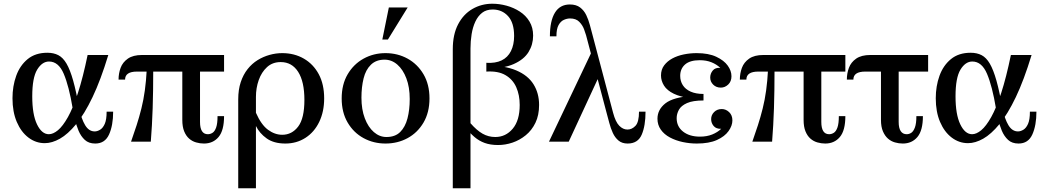

<svg xmlns="http://www.w3.org/2000/svg" viewBox="-20 -760 5606 1030"><path d="M220 8Q172 8 132.5 -22Q93 -52 70 -106Q47 -160 47 -233Q47 -298 67 -353.5Q87 -409 128.5 -443Q170 -477 234 -477Q268 -477 293 -464Q318 -451 337 -418.5Q356 -386 372.5 -327.5Q389 -269 405 -178H370Q350 -298 322 -364Q294 -430 243 -430Q206 -430 179.5 -386.5Q153 -343 153 -243Q153 -146 178.5 -93Q204 -40 242 -40Q265 -40 291 -61.5Q317 -83 344.5 -132Q372 -181 398.5 -262.5Q425 -344 450 -465H561Q520 -330 476.5 -239Q433 -148 388.5 -94Q344 -40 301.5 -16Q259 8 220 8ZM491 10Q456 10 435 -9.5Q414 -29 401.5 -58.5Q389 -88 382 -120.5Q375 -153 370 -178H405Q417 -121 437 -88Q457 -55 488 -55Q502 -55 517 -64Q532 -73 542 -95.5Q552 -118 552 -161H587Q587 -87 565 -38.5Q543 10 491 10Z M1182 -376H715Q651 -376 651 -333H616Q616 -366 627 -396Q638 -426 666 -445.5Q694 -465 742 -465H1182ZM1053 -393V-106Q1053 -73 1063.5 -56.5Q1074 -40 1095 -40Q1108 -40 1120 -47.5Q1132 -55 1139.5 -76Q1147 -97 1147 -137H1182Q1182 -60 1152.5 -25Q1123 10 1074 10Q1053 10 1032 4Q1011 -2 994.5 -16.5Q978 -31 968 -55.5Q958 -80 958 -117V-393ZM767 -384H802Q802 -272 799 -179.5Q796 -87 789 0H683Q699 -45 713 -88.5Q727 -132 738.5 -178Q750 -224 757 -275Q764 -326 767 -384Z M1494 -475Q1559 -475 1610 -445.5Q1661 -416 1690 -362Q1719 -308 1719 -232Q1719 -161 1692.5 -106Q1666 -51 1618.5 -20.5Q1571 10 1511 10Q1449 10 1410.5 -17.5Q1372 -45 1353 -84V-155Q1381 -91 1417.5 -64Q1454 -37 1494 -37Q1546 -37 1579.5 -81Q1613 -125 1613 -224Q1613 -322 1579.5 -374.5Q1546 -427 1486 -427Q1442 -427 1412.5 -400Q1383 -373 1368 -330.5Q1353 -288 1353 -240V250H1258V-227Q1258 -279 1271.5 -319.5Q1285 -360 1308.5 -389.5Q1332 -419 1362 -437.5Q1392 -456 1426 -465.5Q1460 -475 1494 -475Z M2048 -475Q2113 -475 2166.5 -445.5Q2220 -416 2252 -361.5Q2284 -307 2284 -232Q2284 -157 2252 -102.5Q2220 -48 2166.5 -19Q2113 10 2048 10Q1984 10 1930.5 -19Q1877 -48 1845 -102.5Q1813 -157 1813 -232Q1813 -307 1845 -361.5Q1877 -416 1930.5 -445.5Q1984 -475 2048 -475ZM2053 -25Q2100 -25 2127 -52Q2154 -79 2166 -125Q2178 -171 2178 -229Q2178 -292 2160 -339.5Q2142 -387 2111.5 -413.5Q2081 -440 2043 -440Q1998 -440 1970 -413Q1942 -386 1930.5 -339.5Q1919 -293 1919 -236Q1919 -173 1937 -125.5Q1955 -78 1985.5 -51.5Q2016 -25 2053 -25ZM2031 -548 2066 -720H2167L2061 -548Z M2409 250V-496Q2409 -575 2437.5 -629.5Q2466 -684 2514.5 -712Q2563 -740 2621 -740Q2659 -740 2697.5 -729.5Q2736 -719 2768.5 -698Q2801 -677 2820.5 -644.5Q2840 -612 2840 -569Q2840 -521 2815.5 -481Q2791 -441 2736 -416.5Q2681 -392 2589 -392V-423Q2638 -420 2671 -436Q2704 -452 2721 -486Q2738 -520 2738 -567Q2738 -638 2705.5 -673.5Q2673 -709 2623 -709Q2589 -709 2566.5 -691.5Q2544 -674 2530 -644Q2516 -614 2510 -576.5Q2504 -539 2504 -500V250ZM2652 18Q2611 18 2580.5 7Q2550 -4 2525.5 -25Q2501 -46 2477 -76L2504 -99Q2537 -61 2568.5 -43Q2600 -25 2637 -25Q2693 -25 2730.5 -69.5Q2768 -114 2768 -197Q2768 -250 2749.5 -292Q2731 -334 2691.5 -357Q2652 -380 2589 -376V-409Q2686 -409 2749 -382.5Q2812 -356 2842 -308Q2872 -260 2872 -197Q2872 -142 2852.5 -101.5Q2833 -61 2800.5 -34.5Q2768 -8 2729.5 5Q2691 18 2652 18Z M3157 -488 3200 -365 3031 0H2925ZM3408 -161H3443Q3443 -85 3422.5 -37.5Q3402 10 3347 10Q3317 10 3298 -6Q3279 -22 3267.5 -47Q3256 -72 3248.5 -101Q3241 -130 3234 -155L3124 -571Q3121 -582 3113 -603.5Q3105 -625 3087.5 -643Q3070 -661 3038 -661Q3022 -661 3005 -653.5Q2988 -646 2976.5 -625.5Q2965 -605 2965 -565H2930Q2930 -648 2957 -692Q2984 -736 3037 -736Q3071 -736 3092 -720Q3113 -704 3125 -679Q3137 -654 3144.5 -625.5Q3152 -597 3159 -571L3269 -155Q3282 -106 3302 -85.5Q3322 -65 3346 -65Q3370 -65 3389 -85Q3408 -105 3408 -161Z M3507 -123Q3507 -172 3549.5 -205.5Q3592 -239 3696 -246L3695 -232Q3632 -239 3595 -257Q3558 -275 3542 -301Q3526 -327 3526 -355Q3526 -387 3543 -409.5Q3560 -432 3587 -446.5Q3614 -461 3648 -468Q3682 -475 3717 -475Q3781 -475 3822.5 -455.5Q3864 -436 3884 -408Q3904 -380 3904 -351Q3904 -323 3886.5 -306.5Q3869 -290 3847 -290Q3822 -290 3806 -306Q3790 -322 3790 -344Q3790 -365 3803.5 -381.5Q3817 -398 3844 -396Q3824 -415 3796.5 -426Q3769 -437 3734 -437Q3681 -437 3655 -414Q3629 -391 3629 -353Q3629 -325 3643 -303Q3657 -281 3685 -268.5Q3713 -256 3754 -256V-221Q3697 -221 3665.5 -207Q3634 -193 3622 -171Q3610 -149 3610 -126Q3610 -81 3644.5 -54Q3679 -27 3735 -27Q3772 -27 3800.5 -38.5Q3829 -50 3849 -69Q3822 -68 3808.5 -84Q3795 -100 3795 -121Q3795 -143 3811 -159Q3827 -175 3852 -175Q3874 -175 3891.5 -158.5Q3909 -142 3909 -114Q3909 -86 3888.5 -57Q3868 -28 3826 -9Q3784 10 3718 10Q3680 10 3642.5 2Q3605 -6 3574 -22.5Q3543 -39 3525 -64.5Q3507 -90 3507 -123Z M4515 -376H4048Q3984 -376 3984 -333H3949Q3949 -366 3960 -396Q3971 -426 3999 -445.5Q4027 -465 4075 -465H4515ZM4386 -393V-106Q4386 -73 4396.5 -56.5Q4407 -40 4428 -40Q4441 -40 4453 -47.5Q4465 -55 4472.5 -76Q4480 -97 4480 -137H4515Q4515 -60 4485.5 -25Q4456 10 4407 10Q4386 10 4365 4Q4344 -2 4327.5 -16.5Q4311 -31 4301 -55.5Q4291 -80 4291 -117V-393ZM4100 -384H4135Q4135 -272 4132 -179.5Q4129 -87 4122 0H4016Q4032 -45 4046 -88.5Q4060 -132 4071.5 -178Q4083 -224 4090 -275Q4097 -326 4100 -384Z M4959 -376H4622Q4558 -376 4558 -333H4523Q4523 -366 4534 -396Q4545 -426 4573 -445.5Q4601 -465 4649 -465H4959ZM4801 -393V-106Q4801 -73 4812 -56.5Q4823 -40 4844 -40Q4857 -40 4868.5 -47.5Q4880 -55 4888 -76Q4896 -97 4896 -137H4931Q4931 -60 4901.5 -25Q4872 10 4823 10Q4802 10 4781 4Q4760 -2 4743.5 -16.5Q4727 -31 4716.5 -55.5Q4706 -80 4706 -117V-393Z M5173 8Q5125 8 5085.5 -22Q5046 -52 5023 -106Q5000 -160 5000 -233Q5000 -298 5020 -353.5Q5040 -409 5081.5 -443Q5123 -477 5187 -477Q5221 -477 5246 -464Q5271 -451 5290 -418.5Q5309 -386 5325.5 -327.5Q5342 -269 5358 -178H5323Q5303 -298 5275 -364Q5247 -430 5196 -430Q5159 -430 5132.5 -386.5Q5106 -343 5106 -243Q5106 -146 5131.5 -93Q5157 -40 5195 -40Q5218 -40 5244 -61.5Q5270 -83 5297.5 -132Q5325 -181 5351.5 -262.5Q5378 -344 5403 -465H5514Q5473 -330 5429.5 -239Q5386 -148 5341.5 -94Q5297 -40 5254.5 -16Q5212 8 5173 8ZM5444 10Q5409 10 5388 -9.5Q5367 -29 5354.5 -58.5Q5342 -88 5335 -120.5Q5328 -153 5323 -178H5358Q5370 -121 5390 -88Q5410 -55 5441 -55Q5455 -55 5470 -64Q5485 -73 5495 -95.5Q5505 -118 5505 -161H5540Q5540 -87 5518 -38.5Q5496 10 5444 10Z"/></svg>

Font: Brygada 1918 Medium
Style: Regular
Weight: 500
Designer: Mateusz Machalski | Borys Kosmynka | Przemek Hoffer
Foundry: NIEPODLEGLA 2018
Version: Version 3.006